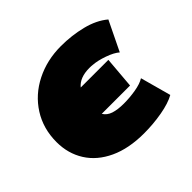

<svg xmlns="http://www.w3.org/2000/svg" viewBox="-128 -659 820 820"><g transform="rotate(-45 282.5 -248.5)"><path d="M472 -167 510 -28Q478 -10 424.5 -0.5Q371 9 315 9Q223 9 157.5 -21.5Q92 -52 58 -106Q24 -160 24 -229Q24 -310 64 -373Q104 -436 173.5 -471Q243 -506 327 -506Q392 -506 452 -491Q512 -476 551 -443L486 -309Q468 -325 431.5 -338Q395 -351 366 -353Q359 -354 347 -354Q289 -354 262 -321H429L417 -178H246Q258 -158 282.5 -150Q307 -142 344 -142Q379 -142 415 -148Q451 -154 472 -167Z"/></g></svg>

Font: Nunito Sans Heavy Heavy
Style: Italic
Weight: 400
Italic angle: -4.541°
Designer: Vernon Adams
Foundry: Vernon Adams
Version: Version 2.002